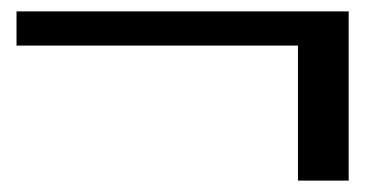

<svg xmlns="http://www.w3.org/2000/svg" viewBox="-20 -440 669 337"><path d="M503 -360H9V-420H592V-123H503Z"/></svg>

Font: Fahkwang Medium
Style: Regular
Weight: 500
Version: Version 1.000; ttfautohint (v1.6)